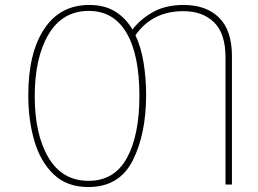

<svg xmlns="http://www.w3.org/2000/svg" viewBox="-20 -744 1040 774"><path d="M120 -356Q120 -512 176 -606Q232 -700 338 -700Q438 -700 490 -611.5Q542 -523 542 -358Q542 -199 491.5 -107Q441 -15 337 -15Q231 -15 175.5 -108.5Q120 -202 120 -356ZM569 -361Q569 -428 559 -490.5Q549 -553 526 -602Q594 -699 719 -699Q797 -699 843 -654Q889 -609 889 -513V0H915V-518Q915 -621 863.5 -672.5Q812 -724 720 -724Q648 -724 597 -695.5Q546 -667 514 -625Q487 -671 444.5 -697.5Q402 -724 340 -724Q222 -724 158 -627Q94 -530 94 -360Q94 -260 118.5 -176Q143 -92 196.5 -41Q250 10 336 10Q461 10 515 -97Q569 -204 569 -361Z"/></svg>

Font: Noto Sans Mono UI Condensed Thin
Style: Regular
Weight: 250
Width: 3
Designer: Monotype Design team
Foundry: Monotype Imaging Inc.
Version: 1.000